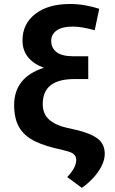

<svg xmlns="http://www.w3.org/2000/svg" viewBox="-20 -741 571 954"><path d="M386.7 192.4 314 138.7Q358.9 91.8 358.9 53.2Q358.9 36.6 346.9 25.6Q335 14.6 304.7 7.8L287.1 2.9Q207 -13.2 154.3 -38.8Q101.6 -64.5 75.9 -107.4Q50.3 -150.4 50.3 -218.8Q50.3 -356.9 198.2 -404.3Q147 -422.9 119.4 -456.8Q91.8 -490.7 91.8 -540.5Q91.8 -622.6 155.5 -671.9Q219.2 -721.2 328.6 -721.2Q365.2 -721.2 403.1 -714.6Q440.9 -708 473.1 -697.3L450.7 -590.8Q414.1 -600.6 388.9 -604.7Q363.8 -608.9 342.3 -608.9Q288.1 -608.9 261.2 -589.4Q234.4 -569.8 234.4 -538.1Q234.4 -502.4 261.2 -481.9Q288.1 -461.4 344.7 -461.4H418.5V-348.1H348.6Q192.4 -348.1 192.4 -224.1Q192.4 -174.3 224.4 -146.5Q256.3 -118.7 310.5 -106.4L357.9 -95.7Q430.7 -78.6 465.6 -52Q500.5 -25.4 500.5 24.4Q500 55.2 483.6 86.4Q467.3 117.7 441.2 145.3Q415 172.9 386.7 192.4Z"/></svg>

Font: Roboto Slab
Style: Bold
Weight: 700
Designer: Google
Version: Version 2.000; ttfautohint (v1.8.1.43-b0c9)